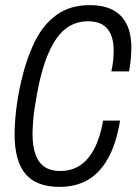

<svg xmlns="http://www.w3.org/2000/svg" viewBox="-20 -718 533 750"><path d="M213 12Q122 12 79.5 -38.5Q37 -89 37 -193Q37 -235 43 -287Q49 -339 61 -393Q82 -486 115.5 -554.5Q149 -623 202 -660.5Q255 -698 330 -698Q384 -698 420 -679.5Q456 -661 474.5 -624Q493 -587 493 -533Q493 -512 491 -488.5Q489 -465 484 -439H415Q420 -462 422 -482Q424 -502 424 -520Q424 -558 413 -583.5Q402 -609 380 -622Q358 -635 323 -635Q288 -635 257.5 -619.5Q227 -604 202 -569.5Q177 -535 157.5 -480.5Q138 -426 124 -348Q119 -320 115.5 -297.5Q112 -275 110.5 -257.5Q109 -240 108 -225Q107 -210 107 -197Q107 -146 119 -113.5Q131 -81 155 -65.5Q179 -50 214 -50Q259 -50 292 -71.5Q325 -93 348 -136.5Q371 -180 383 -247H449Q434 -156 401.5 -98.5Q369 -41 322 -14.5Q275 12 213 12Z"/></svg>

Font: Archivo ExtraCondensed Light
Style: Italic
Weight: 300
Width: 2
Italic angle: -10°
Designer: Hector Gatti
Foundry: Omnibus-Type
Version: Version 2.001